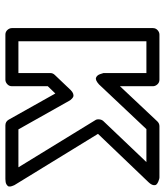

<svg xmlns="http://www.w3.org/2000/svg" viewBox="32 -636 629 734"><g transform="rotate(90 347.0 -269.5)"><path d="M87.9 0V-539.1Q87.9 -549.8 95.7 -556.9Q103.5 -564 112.8 -564H285.2Q295.9 -564 303 -556.2Q310.1 -548.3 310.1 -539.1V-413.1L444.8 -556.2Q452.6 -564 462.9 -564H659.2Q661.1 -564 664.6 -563.2Q668 -562.5 675 -559.6Q682.1 -556.6 685.8 -552.5Q689.5 -548.3 688 -540.3Q686.5 -532.2 676.8 -522L492.2 -329.1L686 -13.2Q687 -11.7 688.5 -9Q689.9 -6.3 692.1 0.2Q694.3 6.8 693.4 11.7Q692.4 16.6 685.3 20.8Q678.2 24.9 665 24.9H460Q445.3 24.9 438 12.2L337.9 -166L310.1 -137.2V0Q310.1 10.7 302.2 17.8Q294.4 24.9 285.2 24.9H112.8Q102.1 24.9 95 17.1Q87.9 9.3 87.9 0ZM138.2 -24.9H259.8V-147Q259.8 -156.7 267.1 -164.1L325.2 -225.1Q332 -231.9 338.6 -234.1Q345.2 -236.3 349.4 -234.9Q353.5 -233.4 357.4 -229.7Q361.3 -226.1 362.8 -223.9Q364.3 -221.7 365.2 -220.2L475.1 -24.9H620.1L439.9 -318.8Q436 -324.2 436.8 -333.5Q437.5 -342.8 442.9 -349.1L600.1 -514.2H474.1L303.2 -333Q286.6 -317.9 277.1 -321.8Q267.6 -325.7 263.7 -337.9L259.8 -350.1V-514.2H138.2Z"/></g></svg>

Font: Trueno Bold Outline
Style: Regular
Weight: 700
Width: 6
Designer: Julieta Ulanovsky
Foundry: Julieta Ulanovsky
Version: Version 3.001b | FøM Fix